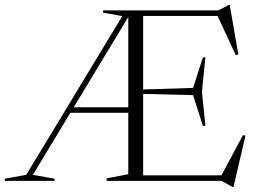

<svg xmlns="http://www.w3.org/2000/svg" viewBox="-38 -748 1060 794"><path d="M245.5 -281.5V-304.5H519V-281.5ZM482 -705H497L497.5 -686L98 -25L187.5 -9V0H-18V-9L70.5 -25ZM388 -696V-705H488L478 -679.5ZM811.5 -510.5 797 -368.5 811.5 -227.5H801L760.5 -354.5L522.5 -360.5V-377L760.5 -384.5L801 -510.5ZM947.5 -523 937 -520 857.5 -691 899 -682H504.5V-705H865L908.5 -728H912ZM872.5 -13 967 -189.5 977 -186.5 927.5 25.5H924L878.5 0H504.5V-23H911ZM403 0V-10.5L492.5 -27.5V-705H554V0Z"/></svg>

Font: Newsreader 60pt Light
Style: Regular
Weight: 300
Designer: Hugues Gentile
Foundry: Production Type
Version: Version 1.003